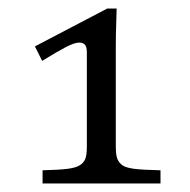

<svg xmlns="http://www.w3.org/2000/svg" viewBox="-20 -836 447 451"><path d="M252 -492Q252 -471 256 -462Q260 -453 268 -447.5Q276 -442 295 -439.5Q314 -437 357 -436V-405H80V-436Q120 -437 139 -439.5Q158 -442 167 -447.5Q176 -453 180 -462Q184 -471 184 -492V-713Q184 -726 179.5 -731Q175 -736 166 -736Q155 -736 134 -725Q113 -714 79 -693L62 -727L232 -816H254Q254 -809 253 -781.5Q252 -754 252 -727Z"/></svg>

Font: Myanglish
Style: Regular
Weight: 400
Designer: KyawKyaw ( MaYenGone)
Foundry: TattooFont3D
Version: Version 1.003 December 13, 2014